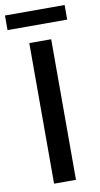

<svg xmlns="http://www.w3.org/2000/svg" viewBox="-92 -840 459 881"><g transform="rotate(-10 137.0 -399.5)"><path d="M0 0ZM86 -655H188V0H86ZM-2 -799H276V-731H-2Z"/></g></svg>

Font: Assistant SemiBold
Style: Regular
Weight: 600
Designer: Hebrew By Ben Nathan, Latin by Paul Hunt
Version: Version 2.001; ttfautohint (v1.6)